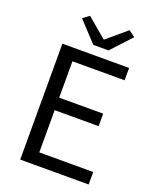

<svg xmlns="http://www.w3.org/2000/svg" viewBox="-169 -1043 928 1141"><g transform="rotate(20 294.5 -472.5)"><path d="M101 -733H523V-655H193V-425H471V-346H193V-79H534V0H101ZM159 -915 199 -945 322 -841H326L449 -945L489 -915L372 -789H276Z"/></g></svg>

Font: Merged Yaku Han JP
Style: Regular
Weight: 400
Designer: Ryoko NISHIZUKA 西塚涼子 (kana, bopomofo & ideographs); Paul D. Hunt (Latin, Greek & Cyrillic); Sandoll Communications 산돌커뮤니
Foundry: Adobe
Version: Version 2.004